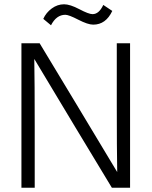

<svg xmlns="http://www.w3.org/2000/svg" viewBox="-20 -876 707 896"><path d="M142 0H80V-674H165L337 -389L527 -73Q525 -177 525 -388V-674H587V0H502L331 -283L140 -601Q142 -493 142 -285ZM285 -807Q243 -807 218 -758L182 -788Q195 -817 221.5 -836.5Q248 -856 279 -856Q307 -856 350.5 -833Q394 -810 412 -810Q442 -810 462 -853L504 -825Q474 -761 415 -761Q390 -761 345.5 -784Q301 -807 285 -807Z"/></svg>

Font: Hind Siliguri Light
Style: Regular
Weight: 300
Designer: Jyotish Sonowal
Foundry: Indian Type Foundry
Version: Version 1.001;PS 1.0;hotconv 1.0.86;makeotf.lib2.5.63406; tt